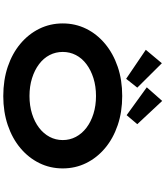

<svg xmlns="http://www.w3.org/2000/svg" viewBox="61 -1061 1010 1172"><g transform="rotate(90 566.0 -475.0)"><path d="M567 10Q468 10 387 -17.5Q306 -45 247 -94.5Q188 -144 155.5 -210Q123 -276 123 -353Q123 -430 155.5 -496Q188 -562 247.5 -611.5Q307 -661 387.5 -688.5Q468 -716 566 -716Q663 -716 744 -688.5Q825 -661 884 -611.5Q943 -562 975.5 -496Q1008 -430 1008 -353Q1008 -276 975.5 -210Q943 -144 884 -94.5Q825 -45 744 -17.5Q663 10 567 10ZM566 -150Q625 -150 674.5 -165.5Q724 -181 760 -208.5Q796 -236 815.5 -273Q835 -310 835 -353Q835 -396 815.5 -433Q796 -470 760 -497.5Q724 -525 674.5 -540.5Q625 -556 566 -556Q507 -556 457.5 -540.5Q408 -525 371.5 -497.5Q335 -470 316 -433Q297 -396 297 -353Q297 -310 316 -273Q335 -236 371.5 -208.5Q408 -181 457.5 -165.5Q507 -150 566 -150ZM683 -743 513 -866 596 -960 738 -808ZM461 -740 284 -860 366 -958 515 -808Z"/></g></svg>

Font: Lexend Zetta
Style: Bold
Weight: 700
Designer: Bonnie Shaver-Troup, Thomas Jockin
Foundry: Lexend
Version: Version 1.007